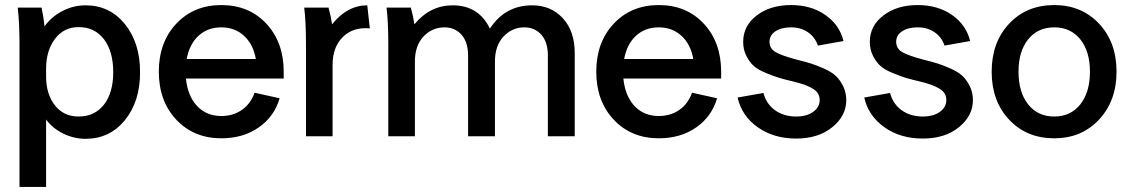

<svg xmlns="http://www.w3.org/2000/svg" viewBox="-20 -538 4465 758"><path d="M162 -66V200H57V-360Q57 -448 50 -508H144Q151 -477 156 -434Q182 -471 225.5 -494Q269 -517 318 -517Q413 -517 473 -443Q533 -369 533 -253Q533 -137 473 -63.5Q413 10 318 10Q272 10 230 -10.5Q188 -31 162 -66ZM162 -235Q162 -167 196.5 -122.5Q231 -78 290 -78Q354 -78 390.5 -125Q427 -172 427 -253Q427 -335 390.5 -383Q354 -431 290 -431Q232 -431 197 -384.5Q162 -338 162 -267Z M1100 -255V-228H714Q721 -159 758 -119.5Q795 -80 854 -80Q901 -80 935.5 -104.5Q970 -129 985 -172L1084 -150Q1063 -78 1001.5 -35Q940 8 854 8Q745 8 676 -65.5Q607 -139 607 -255Q607 -371 676 -444.5Q745 -518 854 -518Q963 -518 1031.5 -444.5Q1100 -371 1100 -255ZM717 -305H990Q980 -363 943.5 -396.5Q907 -430 854 -430Q800 -430 764 -397Q728 -364 717 -305Z M1277 -508Q1287 -471 1291 -442Q1351 -517 1430 -517L1440 -426Q1374 -432 1333.5 -392Q1293 -352 1293 -282V0H1188V-360Q1188 -453 1181 -508Z M1602 -508Q1612 -471 1616 -442Q1678 -517 1767 -517Q1870 -517 1914 -425Q1974 -517 2081 -517Q2155 -517 2202 -466Q2249 -415 2249 -328V0H2143V-318Q2143 -372 2117 -401Q2091 -430 2050 -430Q2002 -430 1968 -394Q1934 -358 1934 -295V0H1828V-318Q1828 -372 1802 -401Q1776 -430 1735 -430Q1686 -430 1652 -394Q1618 -358 1618 -295V0H1513V-360Q1513 -453 1506 -508Z M2827 -255V-228H2441Q2448 -159 2485 -119.5Q2522 -80 2581 -80Q2628 -80 2662.5 -104.5Q2697 -129 2712 -172L2811 -150Q2790 -78 2728.5 -35Q2667 8 2581 8Q2472 8 2403 -65.5Q2334 -139 2334 -255Q2334 -371 2403 -444.5Q2472 -518 2581 -518Q2690 -518 2758.5 -444.5Q2827 -371 2827 -255ZM2444 -305H2717Q2707 -363 2670.5 -396.5Q2634 -430 2581 -430Q2527 -430 2491 -397Q2455 -364 2444 -305Z M3103 -518Q3183 -518 3239 -478.5Q3295 -439 3310 -376L3209 -358Q3198 -391 3170 -410.5Q3142 -430 3103 -430Q3065 -430 3041.5 -414.5Q3018 -399 3018 -373Q3018 -346 3042.5 -332Q3067 -318 3124 -303Q3160 -294 3181 -287.5Q3202 -281 3232.5 -267.5Q3263 -254 3279.5 -238.5Q3296 -223 3308.5 -198Q3321 -173 3321 -142Q3321 -81 3266 -36Q3211 9 3123 9Q3034 9 2971 -36Q2908 -81 2892 -153L2994 -171Q3005 -128 3039.5 -103Q3074 -78 3123 -78Q3165 -78 3190.5 -96.5Q3216 -115 3216 -143Q3216 -171 3190.5 -187Q3165 -203 3117 -215Q3078 -224 3056.5 -230.5Q3035 -237 3003.5 -250Q2972 -263 2955.5 -278Q2939 -293 2926.5 -317.5Q2914 -342 2914 -373Q2914 -436 2967.5 -477Q3021 -518 3103 -518Z M3603 -518Q3683 -518 3739 -478.5Q3795 -439 3810 -376L3709 -358Q3698 -391 3670 -410.5Q3642 -430 3603 -430Q3565 -430 3541.5 -414.5Q3518 -399 3518 -373Q3518 -346 3542.5 -332Q3567 -318 3624 -303Q3660 -294 3681 -287.5Q3702 -281 3732.5 -267.5Q3763 -254 3779.5 -238.5Q3796 -223 3808.5 -198Q3821 -173 3821 -142Q3821 -81 3766 -36Q3711 9 3623 9Q3534 9 3471 -36Q3408 -81 3392 -153L3494 -171Q3505 -128 3539.5 -103Q3574 -78 3623 -78Q3665 -78 3690.5 -96.5Q3716 -115 3716 -143Q3716 -171 3690.5 -187Q3665 -203 3617 -215Q3578 -224 3556.5 -230.5Q3535 -237 3503.5 -250Q3472 -263 3455.5 -278Q3439 -293 3426.5 -317.5Q3414 -342 3414 -373Q3414 -436 3467.5 -477Q3521 -518 3603 -518Z M4388 -255Q4388 -140 4319 -66Q4250 8 4142 8Q4033 8 3964 -65.5Q3895 -139 3895 -255Q3895 -371 3964 -444.5Q4033 -518 4142 -518Q4250 -518 4319 -444.5Q4388 -371 4388 -255ZM4001 -255Q4001 -174 4039 -126Q4077 -78 4142 -78Q4207 -78 4245 -126Q4283 -174 4283 -255Q4283 -335 4245 -382.5Q4207 -430 4142 -430Q4077 -430 4039 -382.5Q4001 -335 4001 -255Z"/></svg>

Font: LT Superior Semi-bold
Style: Regular
Weight: 600
Designer: Daniel Lyons
Foundry: LyonsType
Version: Version 1.0